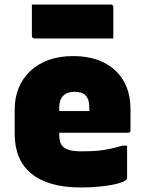

<svg xmlns="http://www.w3.org/2000/svg" viewBox="-20 -812 640 849"><path d="M302 -564Q383 -564 440 -535Q497 -506 527 -453.5Q557 -401 557 -329V-235Q557 -232 555.5 -229.5Q554 -227 552 -226Q550 -225 546 -225H315Q300 -225 285.5 -225Q271 -225 257 -225H198V-321H375Q375 -325 375 -327.5Q375 -330 375 -336Q375 -355 371 -368Q367 -381 359 -389Q351 -398 338.5 -402Q326 -406 309 -406Q277 -406 259.5 -388.5Q242 -371 242 -338V-217Q242 -206 243.5 -196Q245 -186 248.5 -178Q252 -170 258 -164Q269 -153 290.5 -147.5Q312 -142 353 -143Q385 -143 412.5 -145.5Q440 -148 467 -154Q494 -160 522 -168H542Q542 -132 542 -96.5Q542 -61 542 -25Q542 -23 541 -21Q540 -19 538 -17Q529 -8 499 0Q469 8 426.5 12.5Q384 17 338 17Q265 17 210.5 1.5Q156 -14 119 -44Q82 -74 63.5 -118Q45 -162 45 -219V-328Q45 -380 62.5 -423Q80 -466 114 -498Q148 -530 195.5 -547Q243 -564 302 -564ZM121 -792H470Q475 -792 478 -789Q481 -786 481 -781Q481 -762 481 -737Q481 -712 481 -687Q481 -662 481 -642H132Q129 -642 126.5 -643.5Q124 -645 122.5 -647.5Q121 -650 121 -653Q121 -673 121 -698Q121 -723 121 -748Q121 -773 121 -792Z"/></svg>

Font: Recursive Black
Style: Regular
Weight: 900
Version: Version 1.085